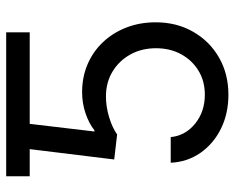

<svg xmlns="http://www.w3.org/2000/svg" viewBox="-90 -678 777 637"><g transform="rotate(-90 298.5 -359.5)"><path d="M190.4 -727.5V-649.4H32.2V-727.5ZM302.7 9.8Q240.2 9.8 190.2 -14.9Q140.1 -39.6 109.9 -83Q79.6 -126.5 77.1 -181.6H162.1Q167 -132.8 206.8 -100.6Q246.6 -68.4 302.7 -68.4Q347.7 -68.4 382.3 -89.4Q417 -110.4 437 -147Q457 -183.6 457 -230.5Q457 -277.8 436.3 -315.4Q415.5 -353 379.4 -374.8Q343.3 -396.5 296.9 -396.5Q263.2 -396.5 228.3 -386Q193.4 -375.5 170.9 -359.4L87.9 -369.1L131.8 -727.5H509.8V-649.4H206.1L180.7 -434.6H184.6Q207 -452.6 240.7 -464.1Q274.4 -475.6 311.5 -475.6Q361.3 -475.6 403.6 -457.5Q445.8 -439.5 477.1 -406.5Q508.3 -373.5 525.6 -328.9Q543 -284.2 543 -231.4Q543 -162.1 511.7 -107.4Q480.5 -52.7 426.3 -21.5Q372.1 9.8 302.7 9.8Z"/></g></svg>

Font: Inter V
Style: 
Weight: 400
Designer: Rasmus Andersson
Foundry: rsms
Version: Version 4.000;git-a3f224843